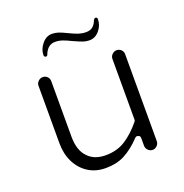

<svg xmlns="http://www.w3.org/2000/svg" viewBox="-122 -786 853 891"><g transform="rotate(-20 304.5 -340.0)"><path d="M251 -4Q202 -4 165 -28Q129 -51 108 -93Q88 -134 88 -186V-470Q88 -482 97.5 -491.5Q107 -501 120 -501Q133 -501 142 -492Q151 -483 151 -470V-196Q151 -126 186 -92Q217 -60 272 -60Q327 -60 368.5 -86Q410 -112 450 -161Q453 -165 453 -170V-470Q453 -482 462.5 -491.5Q472 -501 485 -501Q498 -501 507 -492Q516 -483 516 -470V-41Q516 -28 506.5 -18.5Q497 -9 484.5 -9Q472 -9 462.5 -18.5Q453 -28 453 -41V-79Q453 -85 449 -90Q448 -90 444 -92Q440 -94 438 -94Q432 -94 427 -89Q388 -47 344 -24Q305 -4 253 -4Q252 -4 251 -4ZM158 -594Q158 -624 179 -649.5Q200 -675 228 -675Q245 -675 260 -670Q275 -665 301.5 -652Q328 -639 345.5 -633.5Q363 -628 381.5 -628Q400 -628 412 -636.5Q424 -645 432 -663Q432 -664 432 -664Q437 -676 444 -676Q448 -676 450.5 -673.5Q453 -671 453 -667Q453 -636 432.5 -611.5Q412 -587 383 -587Q367 -587 352.5 -592Q338 -597 307 -611Q281 -624 264 -629.5Q247 -635 229 -635Q194 -635 177 -595Q177 -594 177 -594Q174 -585 167 -585Q164 -585 161 -588Q158 -591 158 -594Z"/></g></svg>

Font: Kurewa Gothic CJK TC Regular
Style: Regular
Weight: 400
Designer: Max Yao
Foundry: Max-Everyday
Version: Version 1.071; ttfautohint (v1.8.3)